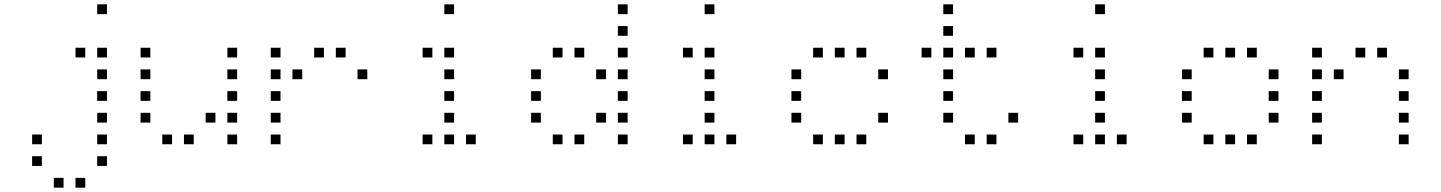

<svg xmlns="http://www.w3.org/2000/svg" viewBox="-20 -693 6640 885"><path d="M429 -673Q428 -673 428 -673Q428 -673 428 -672V-629Q428 -628 428 -628Q428 -628 429 -628H472Q473 -628 473 -628Q473 -628 473 -629V-672Q473 -673 473 -673Q473 -673 472 -673ZM329 -473Q328 -473 328 -473Q328 -473 328 -472V-429Q328 -428 328 -428Q328 -428 329 -428H372Q373 -428 373 -428Q373 -428 373 -429V-472Q373 -473 373 -473Q373 -473 372 -473ZM429 -473Q428 -473 428 -473Q428 -473 428 -472V-429Q428 -428 428 -428Q428 -428 429 -428H472Q473 -428 473 -428Q473 -428 473 -429V-472Q473 -473 473 -473Q473 -473 472 -473ZM429 -373Q428 -373 428 -373Q428 -373 428 -372V-329Q428 -328 428 -328Q428 -328 429 -328H472Q473 -328 473 -328Q473 -328 473 -329V-372Q473 -373 473 -373Q473 -373 472 -373ZM429 -273Q428 -273 428 -273Q428 -273 428 -272V-229Q428 -228 428 -228Q428 -228 429 -228H472Q473 -228 473 -228Q473 -228 473 -229V-272Q473 -273 473 -273Q473 -273 472 -273ZM429 -173Q428 -173 428 -173Q428 -173 428 -172V-129Q428 -128 428 -128Q428 -128 429 -128H472Q473 -128 473 -128Q473 -128 473 -129V-172Q473 -173 473 -173Q473 -173 472 -173ZM129 -73Q128 -73 128 -73Q128 -73 128 -72V-29Q128 -28 128 -28Q128 -28 129 -28H172Q173 -28 173 -28Q173 -28 173 -29V-72Q173 -73 173 -73Q173 -73 172 -73ZM429 -73Q428 -73 428 -73Q428 -73 428 -72V-29Q428 -28 428 -28Q428 -28 429 -28H472Q473 -28 473 -28Q473 -28 473 -29V-72Q473 -73 473 -73Q473 -73 472 -73ZM129 27Q128 27 128 27Q128 27 128 28V71Q128 72 128 72Q128 72 129 72H172Q173 72 173 72Q173 72 173 71V28Q173 27 173 27Q173 27 172 27ZM429 27Q428 27 428 27Q428 27 428 28V71Q428 72 428 72Q428 72 429 72H472Q473 72 473 72Q473 72 473 71V28Q473 27 473 27Q473 27 472 27ZM229 127Q228 127 228 127Q228 127 228 128V171Q228 172 228 172Q228 172 229 172H272Q273 172 273 172Q273 172 273 171V128Q273 127 273 127Q273 127 272 127ZM329 127Q328 127 328 127Q328 127 328 128V171Q328 172 328 172Q328 172 329 172H372Q373 172 373 172Q373 172 373 171V128Q373 127 373 127Q373 127 372 127Z M629 -473Q628 -473 628 -473Q628 -473 628 -472V-429Q628 -428 628 -428Q628 -428 629 -428H672Q673 -428 673 -428Q673 -428 673 -429V-472Q673 -473 673 -473Q673 -473 672 -473ZM1029 -473Q1028 -473 1028 -473Q1028 -473 1028 -472V-429Q1028 -428 1028 -428Q1028 -428 1029 -428H1072Q1073 -428 1073 -428Q1073 -428 1073 -429V-472Q1073 -473 1073 -473Q1073 -473 1072 -473ZM629 -373Q628 -373 628 -373Q628 -373 628 -372V-329Q628 -328 628 -328Q628 -328 629 -328H672Q673 -328 673 -328Q673 -328 673 -329V-372Q673 -373 673 -373Q673 -373 672 -373ZM1029 -373Q1028 -373 1028 -373Q1028 -373 1028 -372V-329Q1028 -328 1028 -328Q1028 -328 1029 -328H1072Q1073 -328 1073 -328Q1073 -328 1073 -329V-372Q1073 -373 1073 -373Q1073 -373 1072 -373ZM629 -273Q628 -273 628 -273Q628 -273 628 -272V-229Q628 -228 628 -228Q628 -228 629 -228H672Q673 -228 673 -228Q673 -228 673 -229V-272Q673 -273 673 -273Q673 -273 672 -273ZM1029 -273Q1028 -273 1028 -273Q1028 -273 1028 -272V-229Q1028 -228 1028 -228Q1028 -228 1029 -228H1072Q1073 -228 1073 -228Q1073 -228 1073 -229V-272Q1073 -273 1073 -273Q1073 -273 1072 -273ZM629 -173Q628 -173 628 -173Q628 -173 628 -172V-129Q628 -128 628 -128Q628 -128 629 -128H672Q673 -128 673 -128Q673 -128 673 -129V-172Q673 -173 673 -173Q673 -173 672 -173ZM929 -173Q928 -173 928 -173Q928 -173 928 -172V-129Q928 -128 928 -128Q928 -128 929 -128H972Q973 -128 973 -128Q973 -128 973 -129V-172Q973 -173 973 -173Q973 -173 972 -173ZM1029 -173Q1028 -173 1028 -173Q1028 -173 1028 -172V-129Q1028 -128 1028 -128Q1028 -128 1029 -128H1072Q1073 -128 1073 -128Q1073 -128 1073 -129V-172Q1073 -173 1073 -173Q1073 -173 1072 -173ZM729 -73Q728 -73 728 -73Q728 -73 728 -72V-29Q728 -28 728 -28Q728 -28 729 -28H772Q773 -28 773 -28Q773 -28 773 -29V-72Q773 -73 773 -73Q773 -73 772 -73ZM829 -73Q828 -73 828 -73Q828 -73 828 -72V-29Q828 -28 828 -28Q828 -28 829 -28H872Q873 -28 873 -28Q873 -28 873 -29V-72Q873 -73 873 -73Q873 -73 872 -73ZM1029 -73Q1028 -73 1028 -73Q1028 -73 1028 -72V-29Q1028 -28 1028 -28Q1028 -28 1029 -28H1072Q1073 -28 1073 -28Q1073 -28 1073 -29V-72Q1073 -73 1073 -73Q1073 -73 1072 -73Z M1229 -473Q1228 -473 1228 -473Q1228 -473 1228 -472V-429Q1228 -428 1228 -428Q1228 -428 1229 -428H1272Q1273 -428 1273 -428Q1273 -428 1273 -429V-472Q1273 -473 1273 -473Q1273 -473 1272 -473ZM1429 -473Q1428 -473 1428 -473Q1428 -473 1428 -472V-429Q1428 -428 1428 -428Q1428 -428 1429 -428H1472Q1473 -428 1473 -428Q1473 -428 1473 -429V-472Q1473 -473 1473 -473Q1473 -473 1472 -473ZM1529 -473Q1528 -473 1528 -473Q1528 -473 1528 -472V-429Q1528 -428 1528 -428Q1528 -428 1529 -428H1572Q1573 -428 1573 -428Q1573 -428 1573 -429V-472Q1573 -473 1573 -473Q1573 -473 1572 -473ZM1229 -373Q1228 -373 1228 -373Q1228 -373 1228 -372V-329Q1228 -328 1228 -328Q1228 -328 1229 -328H1272Q1273 -328 1273 -328Q1273 -328 1273 -329V-372Q1273 -373 1273 -373Q1273 -373 1272 -373ZM1329 -373Q1328 -373 1328 -373Q1328 -373 1328 -372V-329Q1328 -328 1328 -328Q1328 -328 1329 -328H1372Q1373 -328 1373 -328Q1373 -328 1373 -329V-372Q1373 -373 1373 -373Q1373 -373 1372 -373ZM1629 -373Q1628 -373 1628 -373Q1628 -373 1628 -372V-329Q1628 -328 1628 -328Q1628 -328 1629 -328H1672Q1673 -328 1673 -328Q1673 -328 1673 -329V-372Q1673 -373 1673 -373Q1673 -373 1672 -373ZM1229 -273Q1228 -273 1228 -273Q1228 -273 1228 -272V-229Q1228 -228 1228 -228Q1228 -228 1229 -228H1272Q1273 -228 1273 -228Q1273 -228 1273 -229V-272Q1273 -273 1273 -273Q1273 -273 1272 -273ZM1229 -173Q1228 -173 1228 -173Q1228 -173 1228 -172V-129Q1228 -128 1228 -128Q1228 -128 1229 -128H1272Q1273 -128 1273 -128Q1273 -128 1273 -129V-172Q1273 -173 1273 -173Q1273 -173 1272 -173ZM1229 -73Q1228 -73 1228 -73Q1228 -73 1228 -72V-29Q1228 -28 1228 -28Q1228 -28 1229 -28H1272Q1273 -28 1273 -28Q1273 -28 1273 -29V-72Q1273 -73 1273 -73Q1273 -73 1272 -73Z M2029 -673Q2028 -673 2028 -673Q2028 -673 2028 -672V-629Q2028 -628 2028 -628Q2028 -628 2029 -628H2072Q2073 -628 2073 -628Q2073 -628 2073 -629V-672Q2073 -673 2073 -673Q2073 -673 2072 -673ZM1929 -473Q1928 -473 1928 -473Q1928 -473 1928 -472V-429Q1928 -428 1928 -428Q1928 -428 1929 -428H1972Q1973 -428 1973 -428Q1973 -428 1973 -429V-472Q1973 -473 1973 -473Q1973 -473 1972 -473ZM2029 -473Q2028 -473 2028 -473Q2028 -473 2028 -472V-429Q2028 -428 2028 -428Q2028 -428 2029 -428H2072Q2073 -428 2073 -428Q2073 -428 2073 -429V-472Q2073 -473 2073 -473Q2073 -473 2072 -473ZM2029 -373Q2028 -373 2028 -373Q2028 -373 2028 -372V-329Q2028 -328 2028 -328Q2028 -328 2029 -328H2072Q2073 -328 2073 -328Q2073 -328 2073 -329V-372Q2073 -373 2073 -373Q2073 -373 2072 -373ZM2029 -273Q2028 -273 2028 -273Q2028 -273 2028 -272V-229Q2028 -228 2028 -228Q2028 -228 2029 -228H2072Q2073 -228 2073 -228Q2073 -228 2073 -229V-272Q2073 -273 2073 -273Q2073 -273 2072 -273ZM2029 -173Q2028 -173 2028 -173Q2028 -173 2028 -172V-129Q2028 -128 2028 -128Q2028 -128 2029 -128H2072Q2073 -128 2073 -128Q2073 -128 2073 -129V-172Q2073 -173 2073 -173Q2073 -173 2072 -173ZM1929 -73Q1928 -73 1928 -73Q1928 -73 1928 -72V-29Q1928 -28 1928 -28Q1928 -28 1929 -28H1972Q1973 -28 1973 -28Q1973 -28 1973 -29V-72Q1973 -73 1973 -73Q1973 -73 1972 -73ZM2029 -73Q2028 -73 2028 -73Q2028 -73 2028 -72V-29Q2028 -28 2028 -28Q2028 -28 2029 -28H2072Q2073 -28 2073 -28Q2073 -28 2073 -29V-72Q2073 -73 2073 -73Q2073 -73 2072 -73ZM2129 -73Q2128 -73 2128 -73Q2128 -73 2128 -72V-29Q2128 -28 2128 -28Q2128 -28 2129 -28H2172Q2173 -28 2173 -28Q2173 -28 2173 -29V-72Q2173 -73 2173 -73Q2173 -73 2172 -73Z M2829 -673Q2828 -673 2828 -673Q2828 -673 2828 -672V-629Q2828 -628 2828 -628Q2828 -628 2829 -628H2872Q2873 -628 2873 -628Q2873 -628 2873 -629V-672Q2873 -673 2873 -673Q2873 -673 2872 -673ZM2829 -573Q2828 -573 2828 -573Q2828 -573 2828 -572V-529Q2828 -528 2828 -528Q2828 -528 2829 -528H2872Q2873 -528 2873 -528Q2873 -528 2873 -529V-572Q2873 -573 2873 -573Q2873 -573 2872 -573ZM2529 -473Q2528 -473 2528 -473Q2528 -473 2528 -472V-429Q2528 -428 2528 -428Q2528 -428 2529 -428H2572Q2573 -428 2573 -428Q2573 -428 2573 -429V-472Q2573 -473 2573 -473Q2573 -473 2572 -473ZM2629 -473Q2628 -473 2628 -473Q2628 -473 2628 -472V-429Q2628 -428 2628 -428Q2628 -428 2629 -428H2672Q2673 -428 2673 -428Q2673 -428 2673 -429V-472Q2673 -473 2673 -473Q2673 -473 2672 -473ZM2829 -473Q2828 -473 2828 -473Q2828 -473 2828 -472V-429Q2828 -428 2828 -428Q2828 -428 2829 -428H2872Q2873 -428 2873 -428Q2873 -428 2873 -429V-472Q2873 -473 2873 -473Q2873 -473 2872 -473ZM2429 -373Q2428 -373 2428 -373Q2428 -373 2428 -372V-329Q2428 -328 2428 -328Q2428 -328 2429 -328H2472Q2473 -328 2473 -328Q2473 -328 2473 -329V-372Q2473 -373 2473 -373Q2473 -373 2472 -373ZM2729 -373Q2728 -373 2728 -373Q2728 -373 2728 -372V-329Q2728 -328 2728 -328Q2728 -328 2729 -328H2772Q2773 -328 2773 -328Q2773 -328 2773 -329V-372Q2773 -373 2773 -373Q2773 -373 2772 -373ZM2829 -373Q2828 -373 2828 -373Q2828 -373 2828 -372V-329Q2828 -328 2828 -328Q2828 -328 2829 -328H2872Q2873 -328 2873 -328Q2873 -328 2873 -329V-372Q2873 -373 2873 -373Q2873 -373 2872 -373ZM2429 -273Q2428 -273 2428 -273Q2428 -273 2428 -272V-229Q2428 -228 2428 -228Q2428 -228 2429 -228H2472Q2473 -228 2473 -228Q2473 -228 2473 -229V-272Q2473 -273 2473 -273Q2473 -273 2472 -273ZM2829 -273Q2828 -273 2828 -273Q2828 -273 2828 -272V-229Q2828 -228 2828 -228Q2828 -228 2829 -228H2872Q2873 -228 2873 -228Q2873 -228 2873 -229V-272Q2873 -273 2873 -273Q2873 -273 2872 -273ZM2429 -173Q2428 -173 2428 -173Q2428 -173 2428 -172V-129Q2428 -128 2428 -128Q2428 -128 2429 -128H2472Q2473 -128 2473 -128Q2473 -128 2473 -129V-172Q2473 -173 2473 -173Q2473 -173 2472 -173ZM2729 -173Q2728 -173 2728 -173Q2728 -173 2728 -172V-129Q2728 -128 2728 -128Q2728 -128 2729 -128H2772Q2773 -128 2773 -128Q2773 -128 2773 -129V-172Q2773 -173 2773 -173Q2773 -173 2772 -173ZM2829 -173Q2828 -173 2828 -173Q2828 -173 2828 -172V-129Q2828 -128 2828 -128Q2828 -128 2829 -128H2872Q2873 -128 2873 -128Q2873 -128 2873 -129V-172Q2873 -173 2873 -173Q2873 -173 2872 -173ZM2529 -73Q2528 -73 2528 -73Q2528 -73 2528 -72V-29Q2528 -28 2528 -28Q2528 -28 2529 -28H2572Q2573 -28 2573 -28Q2573 -28 2573 -29V-72Q2573 -73 2573 -73Q2573 -73 2572 -73ZM2629 -73Q2628 -73 2628 -73Q2628 -73 2628 -72V-29Q2628 -28 2628 -28Q2628 -28 2629 -28H2672Q2673 -28 2673 -28Q2673 -28 2673 -29V-72Q2673 -73 2673 -73Q2673 -73 2672 -73ZM2829 -73Q2828 -73 2828 -73Q2828 -73 2828 -72V-29Q2828 -28 2828 -28Q2828 -28 2829 -28H2872Q2873 -28 2873 -28Q2873 -28 2873 -29V-72Q2873 -73 2873 -73Q2873 -73 2872 -73Z M3229 -673Q3228 -673 3228 -673Q3228 -673 3228 -672V-629Q3228 -628 3228 -628Q3228 -628 3229 -628H3272Q3273 -628 3273 -628Q3273 -628 3273 -629V-672Q3273 -673 3273 -673Q3273 -673 3272 -673ZM3129 -473Q3128 -473 3128 -473Q3128 -473 3128 -472V-429Q3128 -428 3128 -428Q3128 -428 3129 -428H3172Q3173 -428 3173 -428Q3173 -428 3173 -429V-472Q3173 -473 3173 -473Q3173 -473 3172 -473ZM3229 -473Q3228 -473 3228 -473Q3228 -473 3228 -472V-429Q3228 -428 3228 -428Q3228 -428 3229 -428H3272Q3273 -428 3273 -428Q3273 -428 3273 -429V-472Q3273 -473 3273 -473Q3273 -473 3272 -473ZM3229 -373Q3228 -373 3228 -373Q3228 -373 3228 -372V-329Q3228 -328 3228 -328Q3228 -328 3229 -328H3272Q3273 -328 3273 -328Q3273 -328 3273 -329V-372Q3273 -373 3273 -373Q3273 -373 3272 -373ZM3229 -273Q3228 -273 3228 -273Q3228 -273 3228 -272V-229Q3228 -228 3228 -228Q3228 -228 3229 -228H3272Q3273 -228 3273 -228Q3273 -228 3273 -229V-272Q3273 -273 3273 -273Q3273 -273 3272 -273ZM3229 -173Q3228 -173 3228 -173Q3228 -173 3228 -172V-129Q3228 -128 3228 -128Q3228 -128 3229 -128H3272Q3273 -128 3273 -128Q3273 -128 3273 -129V-172Q3273 -173 3273 -173Q3273 -173 3272 -173ZM3129 -73Q3128 -73 3128 -73Q3128 -73 3128 -72V-29Q3128 -28 3128 -28Q3128 -28 3129 -28H3172Q3173 -28 3173 -28Q3173 -28 3173 -29V-72Q3173 -73 3173 -73Q3173 -73 3172 -73ZM3229 -73Q3228 -73 3228 -73Q3228 -73 3228 -72V-29Q3228 -28 3228 -28Q3228 -28 3229 -28H3272Q3273 -28 3273 -28Q3273 -28 3273 -29V-72Q3273 -73 3273 -73Q3273 -73 3272 -73ZM3329 -73Q3328 -73 3328 -73Q3328 -73 3328 -72V-29Q3328 -28 3328 -28Q3328 -28 3329 -28H3372Q3373 -28 3373 -28Q3373 -28 3373 -29V-72Q3373 -73 3373 -73Q3373 -73 3372 -73Z M3729 -473Q3728 -473 3728 -473Q3728 -473 3728 -472V-429Q3728 -428 3728 -428Q3728 -428 3729 -428H3772Q3773 -428 3773 -428Q3773 -428 3773 -429V-472Q3773 -473 3773 -473Q3773 -473 3772 -473ZM3829 -473Q3828 -473 3828 -473Q3828 -473 3828 -472V-429Q3828 -428 3828 -428Q3828 -428 3829 -428H3872Q3873 -428 3873 -428Q3873 -428 3873 -429V-472Q3873 -473 3873 -473Q3873 -473 3872 -473ZM3929 -473Q3928 -473 3928 -473Q3928 -473 3928 -472V-429Q3928 -428 3928 -428Q3928 -428 3929 -428H3972Q3973 -428 3973 -428Q3973 -428 3973 -429V-472Q3973 -473 3973 -473Q3973 -473 3972 -473ZM3629 -373Q3628 -373 3628 -373Q3628 -373 3628 -372V-329Q3628 -328 3628 -328Q3628 -328 3629 -328H3672Q3673 -328 3673 -328Q3673 -328 3673 -329V-372Q3673 -373 3673 -373Q3673 -373 3672 -373ZM4029 -373Q4028 -373 4028 -373Q4028 -373 4028 -372V-329Q4028 -328 4028 -328Q4028 -328 4029 -328H4072Q4073 -328 4073 -328Q4073 -328 4073 -329V-372Q4073 -373 4073 -373Q4073 -373 4072 -373ZM3629 -273Q3628 -273 3628 -273Q3628 -273 3628 -272V-229Q3628 -228 3628 -228Q3628 -228 3629 -228H3672Q3673 -228 3673 -228Q3673 -228 3673 -229V-272Q3673 -273 3673 -273Q3673 -273 3672 -273ZM3629 -173Q3628 -173 3628 -173Q3628 -173 3628 -172V-129Q3628 -128 3628 -128Q3628 -128 3629 -128H3672Q3673 -128 3673 -128Q3673 -128 3673 -129V-172Q3673 -173 3673 -173Q3673 -173 3672 -173ZM4029 -173Q4028 -173 4028 -173Q4028 -173 4028 -172V-129Q4028 -128 4028 -128Q4028 -128 4029 -128H4072Q4073 -128 4073 -128Q4073 -128 4073 -129V-172Q4073 -173 4073 -173Q4073 -173 4072 -173ZM3729 -73Q3728 -73 3728 -73Q3728 -73 3728 -72V-29Q3728 -28 3728 -28Q3728 -28 3729 -28H3772Q3773 -28 3773 -28Q3773 -28 3773 -29V-72Q3773 -73 3773 -73Q3773 -73 3772 -73ZM3829 -73Q3828 -73 3828 -73Q3828 -73 3828 -72V-29Q3828 -28 3828 -28Q3828 -28 3829 -28H3872Q3873 -28 3873 -28Q3873 -28 3873 -29V-72Q3873 -73 3873 -73Q3873 -73 3872 -73ZM3929 -73Q3928 -73 3928 -73Q3928 -73 3928 -72V-29Q3928 -28 3928 -28Q3928 -28 3929 -28H3972Q3973 -28 3973 -28Q3973 -28 3973 -29V-72Q3973 -73 3973 -73Q3973 -73 3972 -73Z M4329 -673Q4328 -673 4328 -673Q4328 -673 4328 -672V-629Q4328 -628 4328 -628Q4328 -628 4329 -628H4372Q4373 -628 4373 -628Q4373 -628 4373 -629V-672Q4373 -673 4373 -673Q4373 -673 4372 -673ZM4329 -573Q4328 -573 4328 -573Q4328 -573 4328 -572V-529Q4328 -528 4328 -528Q4328 -528 4329 -528H4372Q4373 -528 4373 -528Q4373 -528 4373 -529V-572Q4373 -573 4373 -573Q4373 -573 4372 -573ZM4229 -473Q4228 -473 4228 -473Q4228 -473 4228 -472V-429Q4228 -428 4228 -428Q4228 -428 4229 -428H4272Q4273 -428 4273 -428Q4273 -428 4273 -429V-472Q4273 -473 4273 -473Q4273 -473 4272 -473ZM4329 -473Q4328 -473 4328 -473Q4328 -473 4328 -472V-429Q4328 -428 4328 -428Q4328 -428 4329 -428H4372Q4373 -428 4373 -428Q4373 -428 4373 -429V-472Q4373 -473 4373 -473Q4373 -473 4372 -473ZM4429 -473Q4428 -473 4428 -473Q4428 -473 4428 -472V-429Q4428 -428 4428 -428Q4428 -428 4429 -428H4472Q4473 -428 4473 -428Q4473 -428 4473 -429V-472Q4473 -473 4473 -473Q4473 -473 4472 -473ZM4529 -473Q4528 -473 4528 -473Q4528 -473 4528 -472V-429Q4528 -428 4528 -428Q4528 -428 4529 -428H4572Q4573 -428 4573 -428Q4573 -428 4573 -429V-472Q4573 -473 4573 -473Q4573 -473 4572 -473ZM4329 -373Q4328 -373 4328 -373Q4328 -373 4328 -372V-329Q4328 -328 4328 -328Q4328 -328 4329 -328H4372Q4373 -328 4373 -328Q4373 -328 4373 -329V-372Q4373 -373 4373 -373Q4373 -373 4372 -373ZM4329 -273Q4328 -273 4328 -273Q4328 -273 4328 -272V-229Q4328 -228 4328 -228Q4328 -228 4329 -228H4372Q4373 -228 4373 -228Q4373 -228 4373 -229V-272Q4373 -273 4373 -273Q4373 -273 4372 -273ZM4329 -173Q4328 -173 4328 -173Q4328 -173 4328 -172V-129Q4328 -128 4328 -128Q4328 -128 4329 -128H4372Q4373 -128 4373 -128Q4373 -128 4373 -129V-172Q4373 -173 4373 -173Q4373 -173 4372 -173ZM4629 -173Q4628 -173 4628 -173Q4628 -173 4628 -172V-129Q4628 -128 4628 -128Q4628 -128 4629 -128H4672Q4673 -128 4673 -128Q4673 -128 4673 -129V-172Q4673 -173 4673 -173Q4673 -173 4672 -173ZM4429 -73Q4428 -73 4428 -73Q4428 -73 4428 -72V-29Q4428 -28 4428 -28Q4428 -28 4429 -28H4472Q4473 -28 4473 -28Q4473 -28 4473 -29V-72Q4473 -73 4473 -73Q4473 -73 4472 -73ZM4529 -73Q4528 -73 4528 -73Q4528 -73 4528 -72V-29Q4528 -28 4528 -28Q4528 -28 4529 -28H4572Q4573 -28 4573 -28Q4573 -28 4573 -29V-72Q4573 -73 4573 -73Q4573 -73 4572 -73Z M5029 -673Q5028 -673 5028 -673Q5028 -673 5028 -672V-629Q5028 -628 5028 -628Q5028 -628 5029 -628H5072Q5073 -628 5073 -628Q5073 -628 5073 -629V-672Q5073 -673 5073 -673Q5073 -673 5072 -673ZM4929 -473Q4928 -473 4928 -473Q4928 -473 4928 -472V-429Q4928 -428 4928 -428Q4928 -428 4929 -428H4972Q4973 -428 4973 -428Q4973 -428 4973 -429V-472Q4973 -473 4973 -473Q4973 -473 4972 -473ZM5029 -473Q5028 -473 5028 -473Q5028 -473 5028 -472V-429Q5028 -428 5028 -428Q5028 -428 5029 -428H5072Q5073 -428 5073 -428Q5073 -428 5073 -429V-472Q5073 -473 5073 -473Q5073 -473 5072 -473ZM5029 -373Q5028 -373 5028 -373Q5028 -373 5028 -372V-329Q5028 -328 5028 -328Q5028 -328 5029 -328H5072Q5073 -328 5073 -328Q5073 -328 5073 -329V-372Q5073 -373 5073 -373Q5073 -373 5072 -373ZM5029 -273Q5028 -273 5028 -273Q5028 -273 5028 -272V-229Q5028 -228 5028 -228Q5028 -228 5029 -228H5072Q5073 -228 5073 -228Q5073 -228 5073 -229V-272Q5073 -273 5073 -273Q5073 -273 5072 -273ZM5029 -173Q5028 -173 5028 -173Q5028 -173 5028 -172V-129Q5028 -128 5028 -128Q5028 -128 5029 -128H5072Q5073 -128 5073 -128Q5073 -128 5073 -129V-172Q5073 -173 5073 -173Q5073 -173 5072 -173ZM4929 -73Q4928 -73 4928 -73Q4928 -73 4928 -72V-29Q4928 -28 4928 -28Q4928 -28 4929 -28H4972Q4973 -28 4973 -28Q4973 -28 4973 -29V-72Q4973 -73 4973 -73Q4973 -73 4972 -73ZM5029 -73Q5028 -73 5028 -73Q5028 -73 5028 -72V-29Q5028 -28 5028 -28Q5028 -28 5029 -28H5072Q5073 -28 5073 -28Q5073 -28 5073 -29V-72Q5073 -73 5073 -73Q5073 -73 5072 -73ZM5129 -73Q5128 -73 5128 -73Q5128 -73 5128 -72V-29Q5128 -28 5128 -28Q5128 -28 5129 -28H5172Q5173 -28 5173 -28Q5173 -28 5173 -29V-72Q5173 -73 5173 -73Q5173 -73 5172 -73Z M5529 -473Q5528 -473 5528 -473Q5528 -473 5528 -472V-429Q5528 -428 5528 -428Q5528 -428 5529 -428H5572Q5573 -428 5573 -428Q5573 -428 5573 -429V-472Q5573 -473 5573 -473Q5573 -473 5572 -473ZM5629 -473Q5628 -473 5628 -473Q5628 -473 5628 -472V-429Q5628 -428 5628 -428Q5628 -428 5629 -428H5672Q5673 -428 5673 -428Q5673 -428 5673 -429V-472Q5673 -473 5673 -473Q5673 -473 5672 -473ZM5729 -473Q5728 -473 5728 -473Q5728 -473 5728 -472V-429Q5728 -428 5728 -428Q5728 -428 5729 -428H5772Q5773 -428 5773 -428Q5773 -428 5773 -429V-472Q5773 -473 5773 -473Q5773 -473 5772 -473ZM5429 -373Q5428 -373 5428 -373Q5428 -373 5428 -372V-329Q5428 -328 5428 -328Q5428 -328 5429 -328H5472Q5473 -328 5473 -328Q5473 -328 5473 -329V-372Q5473 -373 5473 -373Q5473 -373 5472 -373ZM5829 -373Q5828 -373 5828 -373Q5828 -373 5828 -372V-329Q5828 -328 5828 -328Q5828 -328 5829 -328H5872Q5873 -328 5873 -328Q5873 -328 5873 -329V-372Q5873 -373 5873 -373Q5873 -373 5872 -373ZM5429 -273Q5428 -273 5428 -273Q5428 -273 5428 -272V-229Q5428 -228 5428 -228Q5428 -228 5429 -228H5472Q5473 -228 5473 -228Q5473 -228 5473 -229V-272Q5473 -273 5473 -273Q5473 -273 5472 -273ZM5829 -273Q5828 -273 5828 -273Q5828 -273 5828 -272V-229Q5828 -228 5828 -228Q5828 -228 5829 -228H5872Q5873 -228 5873 -228Q5873 -228 5873 -229V-272Q5873 -273 5873 -273Q5873 -273 5872 -273ZM5429 -173Q5428 -173 5428 -173Q5428 -173 5428 -172V-129Q5428 -128 5428 -128Q5428 -128 5429 -128H5472Q5473 -128 5473 -128Q5473 -128 5473 -129V-172Q5473 -173 5473 -173Q5473 -173 5472 -173ZM5829 -173Q5828 -173 5828 -173Q5828 -173 5828 -172V-129Q5828 -128 5828 -128Q5828 -128 5829 -128H5872Q5873 -128 5873 -128Q5873 -128 5873 -129V-172Q5873 -173 5873 -173Q5873 -173 5872 -173ZM5529 -73Q5528 -73 5528 -73Q5528 -73 5528 -72V-29Q5528 -28 5528 -28Q5528 -28 5529 -28H5572Q5573 -28 5573 -28Q5573 -28 5573 -29V-72Q5573 -73 5573 -73Q5573 -73 5572 -73ZM5629 -73Q5628 -73 5628 -73Q5628 -73 5628 -72V-29Q5628 -28 5628 -28Q5628 -28 5629 -28H5672Q5673 -28 5673 -28Q5673 -28 5673 -29V-72Q5673 -73 5673 -73Q5673 -73 5672 -73ZM5729 -73Q5728 -73 5728 -73Q5728 -73 5728 -72V-29Q5728 -28 5728 -28Q5728 -28 5729 -28H5772Q5773 -28 5773 -28Q5773 -28 5773 -29V-72Q5773 -73 5773 -73Q5773 -73 5772 -73Z M6029 -473Q6028 -473 6028 -473Q6028 -473 6028 -472V-429Q6028 -428 6028 -428Q6028 -428 6029 -428H6072Q6073 -428 6073 -428Q6073 -428 6073 -429V-472Q6073 -473 6073 -473Q6073 -473 6072 -473ZM6229 -473Q6228 -473 6228 -473Q6228 -473 6228 -472V-429Q6228 -428 6228 -428Q6228 -428 6229 -428H6272Q6273 -428 6273 -428Q6273 -428 6273 -429V-472Q6273 -473 6273 -473Q6273 -473 6272 -473ZM6329 -473Q6328 -473 6328 -473Q6328 -473 6328 -472V-429Q6328 -428 6328 -428Q6328 -428 6329 -428H6372Q6373 -428 6373 -428Q6373 -428 6373 -429V-472Q6373 -473 6373 -473Q6373 -473 6372 -473ZM6029 -373Q6028 -373 6028 -373Q6028 -373 6028 -372V-329Q6028 -328 6028 -328Q6028 -328 6029 -328H6072Q6073 -328 6073 -328Q6073 -328 6073 -329V-372Q6073 -373 6073 -373Q6073 -373 6072 -373ZM6129 -373Q6128 -373 6128 -373Q6128 -373 6128 -372V-329Q6128 -328 6128 -328Q6128 -328 6129 -328H6172Q6173 -328 6173 -328Q6173 -328 6173 -329V-372Q6173 -373 6173 -373Q6173 -373 6172 -373ZM6429 -373Q6428 -373 6428 -373Q6428 -373 6428 -372V-329Q6428 -328 6428 -328Q6428 -328 6429 -328H6472Q6473 -328 6473 -328Q6473 -328 6473 -329V-372Q6473 -373 6473 -373Q6473 -373 6472 -373ZM6029 -273Q6028 -273 6028 -273Q6028 -273 6028 -272V-229Q6028 -228 6028 -228Q6028 -228 6029 -228H6072Q6073 -228 6073 -228Q6073 -228 6073 -229V-272Q6073 -273 6073 -273Q6073 -273 6072 -273ZM6429 -273Q6428 -273 6428 -273Q6428 -273 6428 -272V-229Q6428 -228 6428 -228Q6428 -228 6429 -228H6472Q6473 -228 6473 -228Q6473 -228 6473 -229V-272Q6473 -273 6473 -273Q6473 -273 6472 -273ZM6029 -173Q6028 -173 6028 -173Q6028 -173 6028 -172V-129Q6028 -128 6028 -128Q6028 -128 6029 -128H6072Q6073 -128 6073 -128Q6073 -128 6073 -129V-172Q6073 -173 6073 -173Q6073 -173 6072 -173ZM6429 -173Q6428 -173 6428 -173Q6428 -173 6428 -172V-129Q6428 -128 6428 -128Q6428 -128 6429 -128H6472Q6473 -128 6473 -128Q6473 -128 6473 -129V-172Q6473 -173 6473 -173Q6473 -173 6472 -173ZM6029 -73Q6028 -73 6028 -73Q6028 -73 6028 -72V-29Q6028 -28 6028 -28Q6028 -28 6029 -28H6072Q6073 -28 6073 -28Q6073 -28 6073 -29V-72Q6073 -73 6073 -73Q6073 -73 6072 -73ZM6429 -73Q6428 -73 6428 -73Q6428 -73 6428 -72V-29Q6428 -28 6428 -28Q6428 -28 6429 -28H6472Q6473 -28 6473 -28Q6473 -28 6473 -29V-72Q6473 -73 6473 -73Q6473 -73 6472 -73Z"/></svg>

Font: Doto Light
Style: Regular
Weight: 300
Monospace: yes
Version: Version 1.000